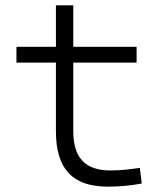

<svg xmlns="http://www.w3.org/2000/svg" viewBox="-20 -694 626 724"><path d="M386.7 9.8C432.6 9.8 471.2 5.9 514.6 -2L507.3 -61C468.3 -55.2 434.1 -51.3 396.5 -51.3C300.8 -51.3 256.3 -99.1 256.3 -200.2V-458H495.1V-517.6H256.3V-673.8H190.9V-517.6H42V-458H190.9V-198.7C190.9 -57.1 253.4 9.8 386.7 9.8Z"/></svg>

Font: Cascadia Mono Light
Style: Regular
Weight: 300
Monospace: yes
Designer: Aaron Bell
Foundry: Saja Typeworks
Version: Version 2404.023